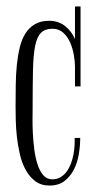

<svg xmlns="http://www.w3.org/2000/svg" viewBox="-20 -597 295 589"><path d="M227.1 -332H210V-393.1Q210 -408.2 206.5 -428.2Q203.1 -448.2 195.3 -466.3Q187.5 -484.4 174.1 -496.6Q160.6 -508.8 141.1 -508.8Q118.2 -508.8 105.7 -496.3Q93.3 -483.9 87.6 -455.3Q82 -426.8 81.1 -379.6Q80.1 -332.5 80.1 -263.2Q80.1 -252 79.8 -231.7Q79.6 -211.4 80.8 -187.5Q82 -163.6 85.2 -138.7Q88.4 -113.8 95 -93.3Q101.6 -72.8 112.5 -59.8Q123.5 -46.9 140.1 -46.9Q154.8 -46.9 165.8 -53.5Q176.8 -60.1 184.6 -70.8Q192.4 -81.5 197.5 -95Q202.6 -108.4 205.3 -122.6Q208 -136.7 208.7 -150.1Q209.5 -163.6 209 -173.8H226.1Q226.1 -150.4 221.9 -124.8Q217.8 -99.1 207 -77.6Q196.3 -56.2 178.2 -42Q160.2 -27.8 131.8 -27.8Q106 -27.8 88.1 -41.3Q70.3 -54.7 58.6 -76.2Q46.9 -97.7 40.8 -124.5Q34.7 -151.4 31.7 -178.2Q28.8 -205.1 28.3 -229.5Q27.8 -253.9 27.8 -270Q27.8 -303.7 28.3 -336.4Q28.8 -369.1 31.7 -398.2Q34.7 -427.2 40.8 -452.1Q46.9 -477.1 58.3 -494.9Q69.8 -512.7 87.4 -522.9Q105 -533.2 130.9 -533.2Q158.7 -533.2 179 -517.6Q199.2 -502 210 -477.1V-577.1H227.1Z"/></svg>

Font: Bigelow Rules
Style: Regular
Weight: 400
Designer: Astigmatic (AOETI)
Foundry: Astigmatic (AOETI)
Version: Version 1.001